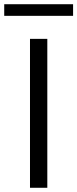

<svg xmlns="http://www.w3.org/2000/svg" viewBox="-55 -889 366 909"><path d="M87 0V-705H169V0ZM-35 -814V-869H291V-814Z"/></svg>

Font: Nunito Sans
Style: Regular
Weight: 400
Designer: Vernon Adams
Foundry: Vernon Adams
Version: Version 3.101; ttfautohint (v1.8.4.7-5d5b);gftools[0.9.27]